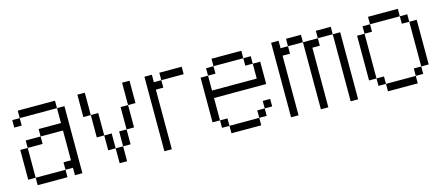

<svg xmlns="http://www.w3.org/2000/svg" viewBox="-47 -1163 3827 1659"><g transform="rotate(-15 1866.5 -333.5)"><path d="M133.3 -66.7H66.7V-333.3H133.3ZM133.3 0V-66.7H400V0ZM133.3 -333.3V-400H266.7V-333.3ZM133.3 -600V-666.7H466.7V-600ZM133.3 -533.3H66.7V-600H133.3ZM266.7 -400V-466.7H466.7V-600H533.3V0H466.7V-66.7H400V-133.3H466.7V-400Z M1133.3 -466.7H1066.7V-666.7H1133.3ZM666.7 -466.7V-666.7H733.3V-466.7ZM733.3 -266.7V-466.7H800V-266.7ZM800 -133.3V-266.7H866.7V-133.3ZM866.7 -133.3H933.3V0H866.7ZM933.3 -133.3V-266.7H1000V-133.3ZM1000 -266.7V-466.7H1066.7V-266.7Z M1266.7 0V-666.7H1333.3V-600H1400V-533.3H1333.3V0ZM1600 -666.7V-600H1400V-666.7Z M2266.7 -133.3H2200V-200H2266.7ZM2266.7 -333.3H1800V-133.3H1733.3V-533.3H1800V-400H2200V-533.3H2266.7ZM1800 -133.3H1866.7V-66.7H1800ZM1800 -533.3V-600H1866.7V-533.3ZM2200 -133.3V-66.7H2133.3V-133.3ZM2200 -600V-533.3H2133.3V-600ZM1866.7 -66.7H2133.3V0H1866.7ZM1866.7 -600V-666.7H2133.3V-600Z M2933.3 0V-600H3000V0ZM2400 0V-666.7H2466.7V-600H2533.3V-533.3H2466.7V0ZM2933.3 -666.7V-600H2800V-666.7ZM2533.3 -600V-666.7H2666.7V-600ZM2666.7 0V-600H2800V-533.3H2733.3V0Z M3600 -133.3V-66.7H3533.3V-133.3ZM3600 -600V-533.3H3533.3V-600ZM3600 -533.3H3666.7V-133.3H3600ZM3133.3 -133.3V-533.3H3200V-133.3ZM3200 -133.3H3266.7V-66.7H3200ZM3200 -533.3V-600H3266.7V-533.3ZM3266.7 -66.7H3533.3V0H3266.7ZM3266.7 -600V-666.7H3533.3V-600Z"/></g></svg>

Font: Galmuri14 Regular
Style: Regular
Weight: 400
Designer: Lee Minseo (quiple)
Version: Version 2.399;hotconv 1.1.1;makeotfexe 2.6.0 DEVELOPMENT